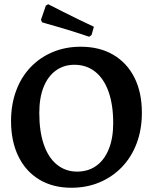

<svg xmlns="http://www.w3.org/2000/svg" viewBox="-20 -872 720 904"><path d="M316 12Q229 12 165 -26.5Q101 -65 66.5 -136Q32 -207 32 -302Q32 -379 55.5 -443.5Q79 -508 123 -554.5Q167 -601 227.5 -626.5Q288 -652 360 -652Q449 -652 513.5 -614Q578 -576 613 -506.5Q648 -437 648 -341Q648 -263 624 -198.5Q600 -134 555.5 -87Q511 -40 450 -14Q389 12 316 12ZM343 -64Q395 -64 433 -91Q471 -118 492 -169.5Q513 -221 513 -292Q513 -379 491 -440.5Q469 -502 428 -534.5Q387 -567 330 -567Q280 -567 242.5 -539.5Q205 -512 185 -461.5Q165 -411 165 -340Q165 -253 186.5 -191Q208 -129 248.5 -96.5Q289 -64 343 -64ZM400 -699Q359 -713 319 -725.5Q279 -738 247 -747Q215 -756 196.5 -761.5Q178 -767 178 -767L173 -779L196 -846L207 -852Q207 -852 226 -842.5Q245 -833 276 -817Q307 -801 345.5 -782.5Q384 -764 422 -746L411 -707Z"/></svg>

Font: Alegreya SemiBold
Style: Regular
Weight: 600
Designer: Juan Pablo del Peral
Foundry: Huerta Tipografica
Version: Version 2.009